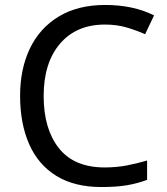

<svg xmlns="http://www.w3.org/2000/svg" viewBox="-20 -744 672 774"><path d="M403 -645Q288 -645 222 -568Q156 -491 156 -357Q156 -224 217.5 -146.5Q279 -69 402 -69Q449 -69 491 -77Q533 -85 573 -97V-19Q533 -4 490.5 3Q448 10 389 10Q280 10 207 -35Q134 -80 97.5 -163Q61 -246 61 -358Q61 -466 100.5 -548.5Q140 -631 217 -677.5Q294 -724 404 -724Q517 -724 601 -682L565 -606Q532 -621 491.5 -633Q451 -645 403 -645Z"/></svg>

Font: Noto Sans Indic Siyaq Numbers
Style: Regular
Weight: 400
Designer: Monotype Design Team
Foundry: Monotype Imaging Inc.
Version: Version 2.002; ttfautohint (v1.8.4.7-5d5b)